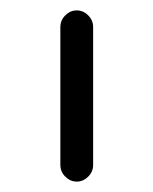

<svg xmlns="http://www.w3.org/2000/svg" viewBox="-20 -600 295 369"><path d="M96 -283V-548Q96 -561 105.5 -570.5Q115 -580 127.5 -580Q140 -580 149.5 -570.5Q159 -561 159 -548V-283Q159 -270 149.5 -260.5Q140 -251 127.5 -251Q115 -251 105.5 -260.5Q96 -270 96 -283Z"/></svg>

Font: Kurewa Gothic CJK TC Regular
Style: Regular
Weight: 400
Designer: Max Yao
Foundry: Max-Everyday
Version: Version 1.071; ttfautohint (v1.8.3)